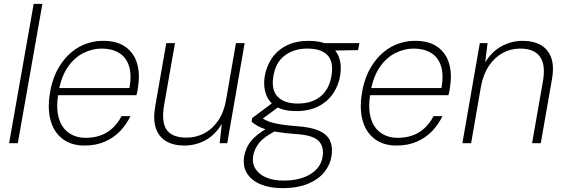

<svg xmlns="http://www.w3.org/2000/svg" viewBox="-20 -740 2923 992"><path d="M27 0 154 -720H199L72 0Z M417 12Q349 12 304.5 -21.5Q260 -55 242.5 -114Q225 -173 237 -252Q246 -317 271 -368Q296 -419 332.5 -455Q369 -491 414.5 -510Q460 -529 512 -529Q586 -529 629.5 -497Q673 -465 688.5 -411.5Q704 -358 693 -290Q692 -280 690 -269.5Q688 -259 685 -248H267L274 -285H649Q661 -356 646 -400.5Q631 -445 594.5 -467Q558 -489 505 -489Q458 -489 412 -466.5Q366 -444 332 -396Q298 -348 284 -273L281 -256Q269 -180 284 -129.5Q299 -79 335.5 -53.5Q372 -28 422 -28Q488 -28 534 -57Q580 -86 608 -140H654Q633 -96 599.5 -61.5Q566 -27 520.5 -7.5Q475 12 417 12Z M932 12Q877 12 839 -10Q801 -32 785.5 -77Q770 -122 782 -191L839 -517H884L828 -198Q813 -110 841 -69.5Q869 -29 944 -29Q993 -29 1035 -51Q1077 -73 1107 -116.5Q1137 -160 1148 -224L1199 -517H1244L1154 0H1115L1126 -100Q1092 -43 1041.5 -15.5Q991 12 932 12Z M1439 232Q1374 232 1327 212.5Q1280 193 1257 157Q1234 121 1241 71Q1246 41 1259.5 15Q1273 -11 1300.5 -35.5Q1328 -60 1372 -84L1407 -65Q1346 -35 1320 -3Q1294 29 1288 66Q1282 104 1300.5 133Q1319 162 1356.5 177.5Q1394 193 1446 193Q1531 193 1585 159Q1639 125 1647 68Q1655 16 1624.5 -13.5Q1594 -43 1502 -48Q1450 -52 1413.5 -58Q1377 -64 1352 -72Q1327 -80 1310 -90Q1293 -100 1280 -111L1283 -130L1390 -210L1431 -196L1318 -113L1322 -136Q1335 -130 1347 -122.5Q1359 -115 1378 -109Q1397 -103 1429 -97.5Q1461 -92 1514 -88Q1589 -83 1630.5 -63.5Q1672 -44 1686 -11.5Q1700 21 1693 65Q1687 109 1657.5 147Q1628 185 1573.5 208.5Q1519 232 1439 232ZM1510 -166Q1446 -166 1407.5 -189Q1369 -212 1354.5 -252.5Q1340 -293 1347 -342Q1356 -397 1384.5 -439Q1413 -481 1461 -505Q1509 -529 1574 -529Q1640 -529 1678.5 -506.5Q1717 -484 1731.5 -444Q1746 -404 1738 -352Q1730 -300 1701.5 -257.5Q1673 -215 1625 -190.5Q1577 -166 1510 -166ZM1518 -205Q1592 -205 1637 -242.5Q1682 -280 1693 -351Q1704 -422 1671.5 -455.5Q1639 -489 1567 -489Q1499 -489 1451 -453Q1403 -417 1392 -343Q1381 -274 1415.5 -239.5Q1450 -205 1518 -205ZM1655 -478 1646 -517H1837L1830 -481Z M2029 12Q1961 12 1916.5 -21.5Q1872 -55 1854.5 -114Q1837 -173 1849 -252Q1858 -317 1883 -368Q1908 -419 1944.5 -455Q1981 -491 2026.5 -510Q2072 -529 2124 -529Q2198 -529 2241.5 -497Q2285 -465 2300.5 -411.5Q2316 -358 2305 -290Q2304 -280 2302 -269.5Q2300 -259 2297 -248H1879L1886 -285H2261Q2273 -356 2258 -400.5Q2243 -445 2206.5 -467Q2170 -489 2117 -489Q2070 -489 2024 -466.5Q1978 -444 1944 -396Q1910 -348 1896 -273L1893 -256Q1881 -180 1896 -129.5Q1911 -79 1947.5 -53.5Q1984 -28 2034 -28Q2100 -28 2146 -57Q2192 -86 2220 -140H2266Q2245 -96 2211.5 -61.5Q2178 -27 2132.5 -7.5Q2087 12 2029 12Z M2369 0 2459 -517H2499L2487 -418Q2521 -474 2572 -501.5Q2623 -529 2680 -529Q2736 -529 2774.5 -507Q2813 -485 2828.5 -440Q2844 -395 2831 -326L2774 0H2729L2785 -319Q2800 -405 2770 -447Q2740 -489 2667 -489Q2619 -489 2577.5 -466.5Q2536 -444 2506.5 -400.5Q2477 -357 2465 -293L2414 0Z"/></svg>

Font: DM Sans 11pt ExtraLight
Style: Italic
Weight: 250
Italic angle: -10°
Version: Version 4.004;gftools[0.9.30]